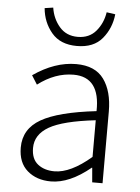

<svg xmlns="http://www.w3.org/2000/svg" viewBox="-56 -846 659 902"><g transform="rotate(5 273.5 -395.0)"><path d="M217.8 12.7Q150.4 12.7 106.9 -24.9Q63.5 -62.5 63.5 -133.8Q63.5 -221.7 144 -268.1Q224.6 -314.5 403.3 -335Q407.2 -496.1 281.2 -496.1Q194.3 -496.1 113.3 -434.6L86.9 -476.6Q188.5 -546.9 289.1 -546.9Q378.9 -546.9 419.9 -490.2Q460.9 -433.6 460.9 -337.9V0H412.1L406.2 -68.4H404.3Q305.7 12.7 217.8 12.7ZM230.5 -36.1Q306.6 -36.1 403.3 -119.1V-292Q250 -274.4 185.5 -237.3Q121.1 -200.2 121.1 -136.7Q121.1 -85 151.9 -60.5Q182.6 -36.1 230.5 -36.1ZM284.2 -631.8Q206.1 -631.8 165 -680.7Q124 -729.5 118.2 -795.9L158.2 -801.8Q166 -750 198.2 -712.4Q230.5 -674.8 284.2 -674.8Q338.9 -674.8 370.6 -712.4Q402.3 -750 410.2 -801.8L451.2 -795.9Q444.3 -729.5 403.8 -680.7Q363.3 -631.8 284.2 -631.8Z"/></g></svg>

Font: Gen Shin Gothic Light
Style: Regular
Weight: 200
Designer: [Source Han Sans]
Ryoko NISHIZUKA  (kana & ideographs); Paul D. Hunt (Latin, Greek & Cyrillic); Wenlong ZHANG  (bopomofo
Version: Version 1.002.20150607